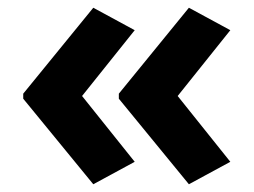

<svg xmlns="http://www.w3.org/2000/svg" viewBox="-20 -522 655 496"><path d="M468 -46 575 -104 439 -274 575 -444 468 -502 287 -280V-267ZM221 -46 328 -104 192 -274 328 -444 221 -502 40 -280V-267Z"/></svg>

Font: Noto Sans Adlam
Style: Bold
Weight: 700
Designer: Mark Jamra, Neil Patel
Foundry: JamraPatel LLC
Version: Version 3.001